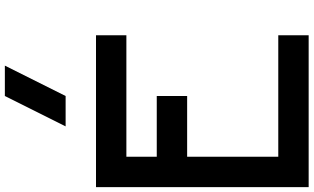

<svg xmlns="http://www.w3.org/2000/svg" viewBox="-270 -1020 1290 790"><g transform="rotate(-90 375.0 -625.0)"><path d="M625 -875V-750H125V-625H375V-500H125V-125H625V0H0V-875ZM375 -1000H250L375 -1250H500Z"/></g></svg>

Font: CraftyPE
Style: Regular
Weight: 400
Designer: Erek Butcher
Foundry: Haunted Coop
Version: Version 0.018;April 4, 2024;FontCreator 15.0.0.2962 64-bit